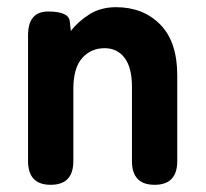

<svg xmlns="http://www.w3.org/2000/svg" viewBox="-20 -514 572 534"><path d="M121 0Q58 0 58 -66V-416Q58 -482 114 -482Q171 -482 174 -455L177 -428Q197 -454 228.5 -474Q260 -494 303 -494Q378 -494 425.5 -446Q473 -398 473 -304V-66Q473 0 410 0Q347 0 347 -66V-273Q347 -326 326.5 -353Q306 -380 271 -380Q233 -380 208.5 -352.5Q184 -325 184 -266V-66Q184 0 121 0Z"/></svg>

Font: Zen Maru Gothic Black
Style: Regular
Weight: 900
Designer: Yoshimichi Ohira
Foundry: Positype
Version: Version 1.001